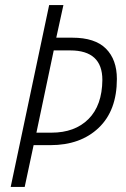

<svg xmlns="http://www.w3.org/2000/svg" viewBox="-20 -734 493 754"><path d="M22 0H77L112 -164H178Q296 -164 367.5 -232Q439 -300 439 -424Q439 -500 396 -543Q353 -586 264 -586H201L229 -714H173ZM123 -213 191 -536H256Q382 -536 382 -420Q381 -320 327.5 -266.5Q274 -213 182 -213Z"/></svg>

Font: Noto Sans Display SemiCondensed Light
Style: Italic
Weight: 300
Width: 4
Italic angle: -12°
Designer: Monotype Design Team
Foundry: Monotype Imaging Inc.
Version: Version 1.900